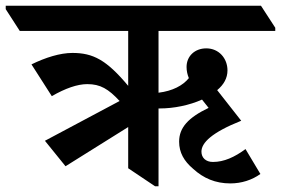

<svg xmlns="http://www.w3.org/2000/svg" viewBox="-72 -644 982 671"><path d="M157 -63 376 -200V-56L470 7H482V-265C484 -265 486 -265 487 -265C535 -265 590 -276 634 -296L657 -267C586 -233 554 -198 554 -149C554 -111 571 -81 603 -54C639 -21 681 -3 733 -3C772 -3 809 -15 838 -36L786 -123C748 -95 711 -78 672 -78C647 -78 632 -93 632 -114C632 -145 668 -181 771 -222L687 -329C710 -348 723 -371 723 -398C723 -440 693 -475 649 -475C609 -475 580 -448 580 -410C580 -396 583 -383 588 -371C567 -345 531 -326 482 -320V-536H890V-547L840 -624H-52V-612L-3 -536H376V-344C300 -435 253 -459 181 -459C138 -459 87 -443 38 -419L109 -308C156 -335 198 -350 233 -350C279 -350 307 -333 346 -291L85 -152Z"/></svg>

Font: Noto Serif Devanagari SemiBold
Style: Regular
Weight: 600
Designer: Universal Thirst, Indian Type Foundry and the Monotype Design Team
Foundry: Monotype Imaging Inc.
Version: Version 2.004